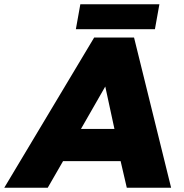

<svg xmlns="http://www.w3.org/2000/svg" viewBox="-75 -881 862 901"><path d="M491 -125 520 0H728L554 -705H367L-55 0H149L221 -125ZM419 -475 462 -276H305ZM673 -861H302L281 -744H652Z"/></svg>

Font: Geom Black
Style: Bold Italic
Weight: 900
Italic angle: -10°
Version: Version 1.102